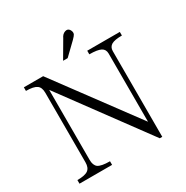

<svg xmlns="http://www.w3.org/2000/svg" viewBox="-191 -1007 1132 1171"><g transform="rotate(-30 375.0 -422.0)"><path d="M37.1 1H266.6V-24.4Q206.1 -24.4 183.6 -40Q163.1 -55.7 163.1 -93.8V-586.9L599.6 5.9H617.2V-597.7Q617.2 -626 639.6 -639.6Q662.1 -652.3 712.9 -652.3V-677.7H483.4V-652.3Q540 -652.3 564.5 -639.6Q587.9 -627 587.9 -597.7V-117.2L172.9 -677.7H37.1V-652.3Q90.8 -652.3 112.3 -636.7Q133.8 -622.1 133.8 -583V-93.8Q133.8 -55.7 112.3 -40Q90.8 -24.4 37.1 -24.4ZM325.2 -698.2H357.4L440.4 -778.3Q459 -796.9 462.9 -805.7Q468.8 -820.3 457 -838.9Q445.3 -854.5 425.8 -847.7Q405.3 -840.8 394.5 -816.4Z"/></g></svg>

Font: Batang
Style: Regular
Weight: 400
Version: Version 2.21